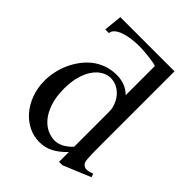

<svg xmlns="http://www.w3.org/2000/svg" viewBox="-194 -769 892 892"><g transform="rotate(45 252.0 -323.5)"><path d="M347.2 -315.9Q347.2 -334.5 340.1 -354.5Q333 -374.5 319.8 -391.4Q306.6 -408.2 287.4 -419.2Q268.1 -430.2 244.1 -431.2Q218.3 -431.2 196.3 -417.7Q174.3 -404.3 158 -379.9Q141.6 -355.5 132.3 -321Q123 -286.6 123 -244.1Q123 -189.9 135.7 -151.4Q148.4 -112.8 168.5 -88.4Q188.5 -64 212.9 -52.5Q237.3 -41 260.7 -40.5Q284.2 -40.5 305.2 -51.5Q326.2 -62.5 347.2 -84.5ZM369.1 14.6H347.2V-49.8Q317.4 -18.6 286.6 -2Q255.9 14.6 216.8 14.6Q179.7 14.6 146.2 -2Q112.8 -18.6 87.6 -47.9Q62.5 -77.1 47.6 -117.4Q32.7 -157.7 32.7 -205.1Q32.7 -233.9 39.1 -264.2Q45.4 -294.4 58.1 -322.8Q70.8 -351.1 89.4 -376.2Q107.9 -401.4 131.8 -420.2Q155.8 -439 185.5 -449.7Q215.3 -460.4 250 -460.9Q279.3 -460.9 303.5 -451.9Q327.6 -442.9 347.2 -423.3V-615.2Q337.4 -618.7 322.5 -621.1Q307.6 -623.5 291 -625.5Q274.4 -627.4 258.3 -628.4Q242.2 -629.4 230 -629.4Q203.6 -629.4 178.5 -625.7Q153.3 -622.1 133.5 -615Q113.8 -607.9 101.3 -597.2Q88.9 -586.4 88.4 -572.3H64L73.2 -662.1H429.2V-177.2Q429.2 -141.1 429.7 -119.4Q430.2 -97.7 431.6 -85Q433.1 -72.3 436 -66.4Q439 -60.5 444.3 -56.6Q452.1 -50.3 463.4 -50.3Q476.6 -50.3 498.5 -58.6L504.4 -41.5Z"/></g></svg>

Font: Doulos SIL Compact
Style: Regular
Weight: 400
Designer: Walt Agee, Victor Gaultney, Peter Martin, Debbi Hosken
Foundry: SIL International
Version: Version 4.110; 2011; Maintenance release ; LnSpcTght